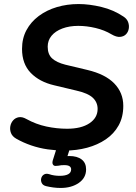

<svg xmlns="http://www.w3.org/2000/svg" viewBox="-20 -735 671 950"><path d="M300 10Q258 10 216 4Q174 -2 134.5 -15.5Q95 -29 60 -49Q41 -60 34.5 -76.5Q28 -93 31 -110Q34 -127 45 -139.5Q56 -152 73 -155Q90 -158 111 -146Q158 -120 209.5 -109Q261 -98 312 -98Q382 -98 422.5 -125Q463 -152 463 -196Q463 -229 439 -251.5Q415 -274 357 -287L248 -313Q175 -330 132 -374.5Q89 -419 89 -493Q89 -545 111 -586Q133 -627 172 -656Q211 -685 261.5 -700Q312 -715 369 -715Q422 -715 482 -700.5Q542 -686 591 -653Q608 -642 614 -625.5Q620 -609 617 -592.5Q614 -576 603 -565Q592 -554 574 -552.5Q556 -551 532 -565Q497 -586 453 -596.5Q409 -607 367 -607Q323 -607 288.5 -594Q254 -581 235 -558Q216 -535 216 -504Q216 -466 238 -446Q260 -426 303 -415L412 -389Q501 -368 545.5 -322Q590 -276 590 -211Q590 -156 567 -114.5Q544 -73 503.5 -45.5Q463 -18 411 -4Q359 10 300 10ZM280 195Q261 195 243 192.5Q225 190 208 186Q192 182 186.5 170.5Q181 159 184 147Q187 135 197.5 128.5Q208 122 224 127Q235 131 248.5 133Q262 135 275 135Q303 135 317.5 127Q332 119 332 103Q332 93 324 87.5Q316 82 298 82Q291 82 283.5 82.5Q276 83 268 85Q260 86 254 86Q248 86 244 82Q240 77 239.5 72Q239 67 241 59L266 -20H332L308 56L277 45Q289 41 301 39Q313 37 323 37Q362 37 384 54Q406 71 406 103Q406 145 370 170Q334 195 280 195Z"/></svg>

Font: Nunito ExtraLight
Style: Italic
Weight: 200
Italic angle: -9°
Designer: Vernon Adams
Foundry: Vernon Adams
Version: Version 3.602